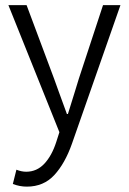

<svg xmlns="http://www.w3.org/2000/svg" viewBox="-20 -503 494 737"><path d="M195.8 42.5 208 4.4 12.2 -483.4H82L187.5 -201.2L205.6 -150.9Q231 -81.1 236.8 -65.4H240.7Q248.5 -88.9 267.6 -151.9L282.7 -201.2L375.5 -483.4H442.4L256.3 48.3Q229.5 124.5 188.5 168.9Q147.5 213.4 83 213.4Q55.2 213.4 29.3 203.1L43 148.4Q62.5 156.2 80.6 156.2Q121.1 156.2 149.9 125.7Q178.7 95.2 195.8 42.5Z"/></svg>

Font: Varta
Style: Light
Weight: 300
Designer: Joana Correia, Viktoriya Grabowska, Eben Sorkin
Foundry: Sorkin Type
Version: Version 1.002; ttfautohint (v1.3) -l 8 -r 24 -G 200 -x 12 -H